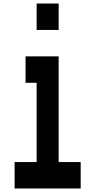

<svg xmlns="http://www.w3.org/2000/svg" viewBox="-20 -1050 540 1090"><path d="M188 -880V-1030H313V-880ZM63 20V-130H188V-580H125V-730H313V-130H438V20Z"/></svg>

Font: 2P VHS
Style: Regular
Weight: 400
Designer: CodeMan38
Foundry: CodeMan38
Version: Version 3.000